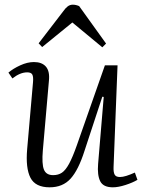

<svg xmlns="http://www.w3.org/2000/svg" viewBox="-20 -786 620 820"><path d="M16 -476Q36 -493 66.5 -507Q97 -521 125 -521Q159 -521 176 -501.5Q193 -482 189 -442L163 -144Q158 -86 167.5 -62Q177 -38 207 -38Q229 -38 244.5 -48.5Q260 -59 275 -86.5Q290 -114 308 -165L428 -507H482L465 -73Q464 -51 469.5 -40.5Q475 -30 492 -30Q504 -30 520 -35Q536 -40 556 -49L567 -18Q547 -6 516 4Q485 14 462 14Q421 14 408 -12Q395 -38 399 -86L423 -372L417 -373L341 -142Q315 -60 281.5 -23Q248 14 192 14Q131 14 110 -27Q89 -68 96 -149L121 -435Q123 -458 118 -467.5Q113 -477 96 -477Q66 -477 33 -451ZM433 -600 417 -584 289 -690 160 -585 145 -601 251 -739Q260 -752 269.5 -759Q279 -766 291 -766Q304 -766 318 -760Z"/></svg>

Font: Literata 36pt Light
Style: Italic
Weight: 300
Italic angle: -2°
Designer: Latin by Veronika Burian and Jose Scaglione. Greek by Irene Vlachou. Cyrillic by Vera Evstafieva
Foundry: TypeTogether
Version: Version 3.002